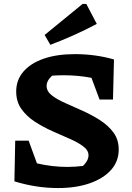

<svg xmlns="http://www.w3.org/2000/svg" viewBox="-20 -940 666 972"><path d="M274 12Q163 12 53 -22L57 -228H125L167 -113Q244 -95 321 -95Q362 -95 400 -100Q410 -109 419 -123.5Q428 -138 428 -154Q428 -179 401.5 -199Q375 -219 333.5 -237Q292 -255 245 -276Q198 -297 156.5 -324Q115 -351 88.5 -388Q62 -425 62 -477Q62 -535 98.5 -577.5Q135 -620 201.5 -643Q268 -666 359 -666Q463 -666 557 -639L552 -436H484L443 -546Q375 -559 302 -559Q274 -559 244 -557Q216 -532 216 -505Q216 -478 242 -457.5Q268 -437 310 -418.5Q352 -400 398.5 -379Q445 -358 486.5 -331.5Q528 -305 554.5 -269Q581 -233 581 -183Q581 -123 542 -79.5Q503 -36 434 -12Q365 12 274 12ZM235 -713 206 -763 398 -920H417L470 -819Q412 -788 353.5 -762Q295 -736 235 -713Z"/></svg>

Font: Piazzolla
Style: Bold
Weight: 700
Designer: Juan Pablo del Peral
Foundry: Huerta Tipografica
Version: Version 1.330